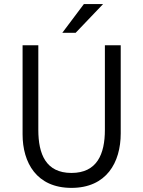

<svg xmlns="http://www.w3.org/2000/svg" viewBox="-20 -912 702 942"><path d="M285.6 -751H351.1L485.8 -892.1H391.6ZM330.6 9.8C502 9.8 572.3 -114.3 572.3 -257.8V-689.9H494.6V-274.9C494.6 -155.8 456.1 -63.5 330.6 -63.5C205.1 -63.5 168 -155.8 168 -274.9V-689.9H90.8V-252.9C90.8 -114.3 159.2 9.8 330.6 9.8Z"/></svg>

Font: HK Grotesk
Style: Regular
Weight: 400
Designer: Alfredo Marco Pradil and Stefan Peev
Foundry: Hanken Design Co.
Version: Version 1.045;PS 001.045;hotconv 1.0.88;makeotf.lib2.5.64775